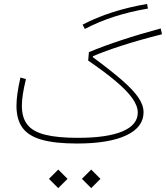

<svg xmlns="http://www.w3.org/2000/svg" viewBox="-20 -740 855 990"><path d="M232.4 182.1 280.3 230 328.1 182.1 280.3 134.3ZM402.3 182.1 450.2 230 498 182.1 450.2 134.3ZM738.3 -719.7Q642.1 -703.1 559.3 -676.5Q476.6 -649.9 405.8 -612.8L417.5 -590.8Q488.3 -627.9 569.3 -654.1Q650.4 -680.2 742.7 -695.8ZM85.4 -340.3Q64.9 -251.5 64.9 -194.3Q64.9 -124 95.9 -81.3Q127 -38.6 195.6 -19.3Q264.2 0 377 0Q541.5 0 630.9 -42Q720.2 -84 720.2 -161.1Q720.2 -198.2 692.9 -238Q665.5 -277.8 607.7 -327.9Q549.8 -377.9 458.5 -445.3L459 -450.2Q521 -476.6 609.4 -505.1Q697.8 -533.7 815.4 -563.5L808.6 -593.3Q702.6 -564.9 606.2 -533Q509.8 -501 438.5 -471.2L434.6 -427.7Q518.1 -370.6 575.2 -322.8Q632.3 -274.9 661.4 -234.6Q690.4 -194.3 690.4 -159.7Q690.4 -96.2 611.6 -62.7Q532.7 -29.3 381.8 -29.3Q275.9 -29.3 212.4 -45.4Q148.9 -61.5 120.8 -97.7Q92.8 -133.8 92.8 -194.3Q92.8 -221.2 97.9 -254.6Q103 -288.1 113.8 -332Z"/></svg>

Font: Estedad VF
Style: Regular
Weight: 100
Designer: Amin Abedi
Version: Version 7.3